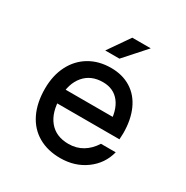

<svg xmlns="http://www.w3.org/2000/svg" viewBox="-191 -997 1132 1171"><g transform="rotate(30 375.0 -412.0)"><path d="M585 -362 548 -305Q548 -406 506 -461Q464 -516 388 -516Q304 -516 256 -459.5Q208 -403 208 -305Q208 -200 256 -142Q304 -84 392 -84Q447 -84 490.5 -110Q534 -136 564 -184H668Q645 -94 569.5 -39Q494 16 392 16Q302 16 236 -22.5Q170 -61 135 -133.5Q100 -206 100 -305Q100 -398 136 -468.5Q172 -539 237 -577.5Q302 -616 388 -616Q468 -616 527.5 -579Q587 -542 618.5 -472Q650 -402 650 -307Q650 -292 648 -264H185V-362ZM406 -840H536L402 -690H302Z"/></g></svg>

Font: Martian Mono VF sWd Rg
Style: Regular
Weight: 400
Width: 6
Monospace: yes
Designer: Roman Shamin
Foundry: Evil Martians
Version: Version 1.100